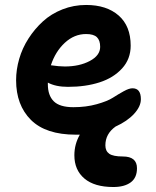

<svg xmlns="http://www.w3.org/2000/svg" viewBox="-20 -519 629 774"><path d="M285.2 23.9Q164.6 23.9 104.7 -35.6Q44.9 -95.2 44.9 -195.8Q44.9 -238.3 57.4 -281.5Q69.8 -324.7 94.7 -363.5Q119.6 -402.3 153.1 -432.9Q186.5 -463.4 231.7 -481.2Q276.9 -499 327.1 -499Q409.7 -499 458.3 -456.5Q506.8 -414.1 506.8 -335Q506.8 -281.2 472.2 -243.2Q437.5 -205.1 381.3 -187Q325.2 -168.9 253.9 -168.9Q204.6 -168.9 172.9 -186V-179.2Q172.9 -134.3 196.8 -110.6Q220.7 -86.9 275.9 -86.9Q327.1 -86.9 369.9 -98.9Q412.6 -110.8 434.8 -125Q457 -139.2 478.5 -151.1Q500 -163.1 514.2 -163.1Q547.9 -163.1 547.9 -119.1Q547.9 -89.8 520.5 -60.1Q493.2 -30.3 445.8 -8.8Q404.8 20.5 404.8 66.9Q404.8 89.8 420.4 100.8Q436 111.8 475.1 111.8Q532.2 111.8 532.2 159.2Q532.2 197.8 506.8 216.3Q481.4 234.9 437 234.9Q360.8 234.9 320.3 200.7Q279.8 166.5 279.8 106.9Q279.8 62.5 301.8 23.9ZM327.1 -381.8Q279.3 -381.8 241.2 -346.4Q203.1 -311 185.1 -255.9Q218.3 -251 241.2 -251Q300.3 -251 342 -273.2Q383.8 -295.4 383.8 -330.1Q383.8 -356.4 370.6 -369.1Q357.4 -381.8 327.1 -381.8Z"/></svg>

Font: Shantell Sans Bouncy
Style: Regular
Weight: 600
Designer: Stephen Nixon, Anya Danilova, Shantell Martin
Foundry: Arrow Type
Version: Version 1.006;[9816181b4]